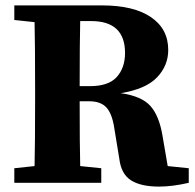

<svg xmlns="http://www.w3.org/2000/svg" viewBox="-20 -677 723 711"><path d="M275 -358H313Q382 -358 412.5 -392Q443 -426 443 -481Q443 -599 317 -599H277Q275 -521 275 -358ZM601 -62 679 -54V0Q618 14 569 14Q502 14 465.5 -9Q429 -32 422 -88L403 -204Q395 -256 374 -279Q353 -302 310 -302H275Q275 -141 277 -62L355 -54V0H33V-54L108 -62Q110 -143 110 -310V-347Q110 -513 108 -595L33 -603V-657H358Q475 -657 539 -613.5Q603 -570 603 -492Q603 -434 561.5 -390.5Q520 -347 427 -332Q505 -321 537.5 -284Q570 -247 582 -173Z"/></svg>

Font: TypoPRO Source Serif Pro
Style: Bold
Weight: 700
Designer: Frank Grießhammer
Foundry: Adobe Systems Incorporated
Version: Version 1.017;PS 1.0;hotconv 1.0.79;makeotf.lib2.5.61930